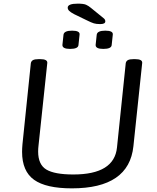

<svg xmlns="http://www.w3.org/2000/svg" viewBox="-20 -1026 860 1052"><path d="M374 6Q232 6 166.5 -41Q101 -88 101 -194Q101 -204 101.5 -214Q102 -224 103 -235L149 -680Q151 -691 160.5 -696.5Q170 -702 192 -702H200Q242 -702 239 -680L191 -228Q190 -220 189.5 -212Q189 -204 189 -196Q189 -124 234 -97Q279 -70 382 -70Q606 -70 621 -218L669 -680Q671 -691 680.5 -696.5Q690 -702 712 -702H720Q762 -702 759 -680L711 -225Q687 6 374 6ZM546 -758Q503 -758 504 -780L510 -836Q513 -858 557 -858Q601 -858 598 -836L592 -780Q591 -758 546 -758ZM364 -758Q321 -758 322 -780L328 -836Q331 -858 375 -858Q419 -858 416 -836L410 -780Q409 -758 364 -758ZM529 -894Q508 -894 494.5 -898Q481 -902 455 -915L387 -948Q366 -959 358.5 -967Q351 -975 351 -984Q351 -1006 406 -1006Q438 -1006 451.5 -1000Q465 -994 478 -983L548 -926Q557 -919 557 -909Q557 -894 529 -894Z"/></svg>

Font: Asap Expanded Expanded Regular
Style: Italic
Weight: 400
Width: 7
Italic angle: -6°
Designer: Pablo Cosgaya
Foundry: Omnibus-Type
Version: Version 3.001; ttfautohint (v1.8.4.7-5d5b)